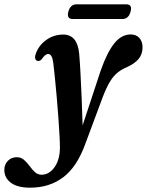

<svg xmlns="http://www.w3.org/2000/svg" viewBox="-136 -622 680 889"><path d="M330.5 -296Q360 -380 393.2 -421.2Q426.5 -462.5 469 -462.5Q495 -462.5 509.5 -446Q524 -429.5 524 -403Q524 -371 505.8 -349.2Q487.5 -327.5 453.5 -312Q429 -302 409.8 -287Q390.5 -272 373.8 -245Q357 -218 339.5 -172L260 41.5Q221.5 149.5 157.5 198.2Q93.5 247 3.5 247Q-55 247 -85.5 224.2Q-116 201.5 -116 164.5Q-116 140 -99.8 123Q-83.5 106 -58.5 106Q-38.5 106 -24.8 118.2Q-11 130.5 0.8 146.5Q12.5 162.5 25.5 174.8Q38.5 187 56.5 187Q91.5 187 116.2 152.5Q141 118 141.5 62Q141.5 41 139.5 4Q137.5 -33 134.2 -78.5Q131 -124 126.8 -170.8Q122.5 -217.5 118.5 -259Q114.5 -300.5 111 -328.5Q106 -372 87 -372Q73.5 -372 58 -349Q48 -336.5 36 -340.5Q30 -342.5 27.2 -350.8Q24.5 -359 30 -374Q43.5 -412 78.2 -437Q113 -462 156.5 -462Q222 -462 230.5 -374.5Q233.5 -342 236.5 -286Q239.5 -230 242.2 -165.5Q245 -101 246.5 -41.5ZM180.5 -568Q189.5 -602 219 -602H448.5Q478 -602 468.5 -568Q459.5 -534 430.5 -534H201Q171.5 -534 180.5 -568Z"/></svg>

Font: Fraunces 72pt Soft SemiBold
Style: Italic
Weight: 600
Italic angle: -16°
Version: Version 1.000;[b76b70a41]